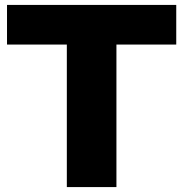

<svg xmlns="http://www.w3.org/2000/svg" viewBox="-20 -760 744 780"><path d="M251.5 0V-579H8.5V-740H696V-579H453V0Z"/></svg>

Font: Encode Sans SemiExpanded SemiExpanded ExtraBold
Style: Regular
Weight: 800
Width: 6
Designer: Multiple Designers
Foundry: Impallari Type
Version: Version 3.000; ttfautohint (v1.8.3) -l 8 -r 50 -G 200 -x 14 